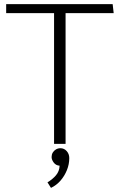

<svg xmlns="http://www.w3.org/2000/svg" viewBox="-20 -700 583 934"><path d="M528 -680H10V-636H243V0H299V-636H533ZM274 21Q262 21 252 27Q242 33 236.5 42.5Q231 52 231 64Q231 77 241.5 91Q252 105 270 106Q269 133 252.5 152.5Q236 172 211 187L228 214Q255 201 274.5 178.5Q294 156 305.5 127.5Q317 99 317 69Q317 49 304.5 35Q292 21 274 21Z"/></svg>

Font: Catamaran ExtraLight
Style: Regular
Weight: 250
Designer: Pria Ravichandran
Version: Version 2.000